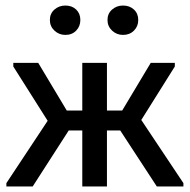

<svg xmlns="http://www.w3.org/2000/svg" viewBox="-20 -673 685 693"><path d="M3 -12 152 -237 28 -433V-446H118L221 -274H277V-446H366V-274H421L524 -446H611V-433L490 -240L642 -12V0H546L414 -202H366V0H277V-202H228L98 0H3ZM216 -547Q193 -547 176.5 -562.5Q160 -578 160 -601Q160 -624 176.5 -638.5Q193 -653 216 -653Q240 -653 255 -638.5Q270 -624 270 -601Q270 -578 255 -562.5Q240 -547 216 -547ZM424 -547Q401 -547 384.5 -562.5Q368 -578 368 -601Q368 -624 384.5 -638.5Q401 -653 424 -653Q448 -653 463.5 -638.5Q479 -624 479 -601Q479 -578 463.5 -562.5Q448 -547 424 -547Z"/></svg>

Font: Tilda Sans Medium
Style: Regular
Weight: 500
Designer: ParaType Ltd
Foundry: ParaType Ltd
Version: Version 1.009